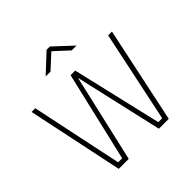

<svg xmlns="http://www.w3.org/2000/svg" viewBox="-231 -1124 1319 1319"><g transform="rotate(-45 428.5 -464.5)"><path d="M671 0H575L429 -640L282 0H185L38 -700H74L214 -35H253L406 -689H451L604 -35H642L782 -700H819ZM579 -804H532L429 -899L326 -804H279L413 -929H445Z"/></g></svg>

Font: Storia Sans Thin
Style: Regular
Weight: 100
Designer: Accademia di Belle Arti di Urbino and others
Foundry: Accademia di Belle Arti di Urbino and others.
Version: Version 60.001;May 25, 2020;FontCreator 12.0.0.2522 64-bit